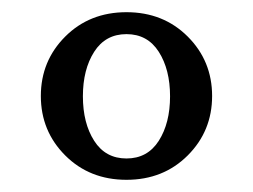

<svg xmlns="http://www.w3.org/2000/svg" viewBox="-20 -685 415 315"><path d="M187.5 -390Q127 -390 87 -430Q47 -470 47 -527.5Q47 -585 87 -625Q127 -665 187.5 -665Q248 -665 288 -625Q328 -585 328 -527.5Q328 -470 288 -430Q248 -390 187.5 -390ZM134.5 -600Q116 -571 116 -527Q116 -483 134.5 -454Q153 -425 187.5 -425Q222 -425 240.5 -454Q259 -483 259 -527Q259 -571 240.5 -600Q222 -629 187.5 -629Q153 -629 134.5 -600Z"/></svg>

Font: Caladea
Style: Regular
Weight: 400
Designer: Carolina Giovagnoli and Andres Torresi
Foundry: Carolina Giovagnoli and Andres Torresi
Version: Version 1.002